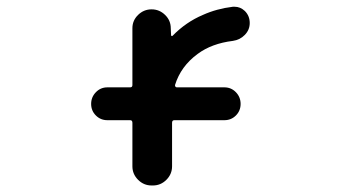

<svg xmlns="http://www.w3.org/2000/svg" viewBox="-20 -576 1040 577"><path d="M435.5 -18.6Q412.1 -18.6 395 -35.6Q377.9 -52.7 377.9 -76.2V-207Q377.9 -214.8 371.1 -214.8H302.7Q282.2 -214.8 268.1 -229Q253.9 -243.2 253.9 -263.7Q253.9 -284.2 268.1 -298.8Q282.2 -313.5 302.7 -313.5H371.1Q377.9 -313.5 377.9 -320.3V-491.2Q377.9 -514.6 395 -531.2Q412.1 -547.9 435.5 -547.9Q459 -547.9 476.1 -531.2Q493.2 -514.6 493.2 -491.2L494.1 -470.7Q494.1 -468.8 495.6 -467.8Q497.1 -466.8 499 -468.8Q539.1 -509.8 589.8 -531.2Q630.9 -549.8 679.7 -555.7Q682.6 -555.7 685.5 -555.7Q702.1 -555.7 715.8 -543Q730.5 -528.3 730.5 -506.8Q730.5 -486.3 715.8 -471.2Q701.2 -456.1 679.7 -453.1Q616.2 -445.3 574.2 -414.1Q523.4 -377 505.9 -320.3Q505.9 -317.4 507.3 -315.4Q508.8 -313.5 511.7 -313.5H654.3Q674.8 -313.5 689 -298.8Q703.1 -284.2 703.1 -263.7Q703.1 -243.2 689 -229Q674.8 -214.8 654.3 -214.8H503.9Q497.1 -214.8 497.1 -207V-76.2Q497.1 -52.7 480 -35.6Q462.9 -18.6 439.5 -18.6Z"/></svg>

Font: Rounded Mgen+ 1m medium
Style: Regular
Weight: 500
Designer: [Source Han Sans]
Ryoko NISHIZUKA  (kana & ideographs); Paul D. Hunt (Latin, Greek & Cyrillic); Wenlong ZHANG  (bopomofo
Version: Version 1.059.20150602